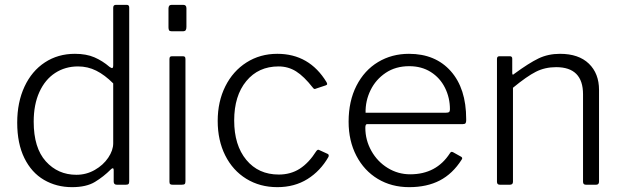

<svg xmlns="http://www.w3.org/2000/svg" viewBox="-20 -762 2568 792"><path d="M449 -13V-59Q449 -68 445 -68Q442 -68 437 -63Q407 -33 371.5 -11.5Q336 10 277 10Q213 10 161.5 -20Q110 -50 80.5 -110Q51 -170 51 -256Q51 -340 81 -404.5Q111 -469 165 -504.5Q219 -540 289 -540Q336 -540 369.5 -525.5Q403 -511 432 -486Q440 -481 442 -481Q447 -481 447 -493V-730Q447 -742 458 -742H503Q513 -742 513 -731V-14Q513 -6 510 -3Q507 0 499 0H462Q449 0 449 -13ZM302 -488Q249 -488 207.5 -461Q166 -434 142.5 -382.5Q119 -331 119 -260Q119 -152 169 -96.5Q219 -41 295 -41Q336 -41 371 -61Q406 -81 426.5 -111.5Q447 -142 447 -171V-418Q412 -453 377 -470.5Q342 -488 302 -488Z M749 -651Q749 -642 746 -637.5Q743 -633 734 -633H688Q680 -633 677.5 -637Q675 -641 675 -649V-727Q675 -742 688 -742H736Q749 -742 749 -728ZM745 -15Q745 -6 742 -3Q739 0 729 0H692Q685 0 682 -2.5Q679 -5 679 -12V-518Q679 -525 681.5 -527.5Q684 -530 690 -530H734Q740 -530 742.5 -527.5Q745 -525 745 -518Z M1327 -423Q1330 -417 1329.5 -414.5Q1329 -412 1324 -410L1282 -396Q1281 -395 1278 -395Q1274 -395 1270 -401Q1234 -447 1201.5 -467.5Q1169 -488 1129 -488Q1046 -488 996 -427.5Q946 -367 946 -265Q946 -163 996 -102.5Q1046 -42 1130 -42Q1179 -42 1216.5 -66Q1254 -90 1285 -139Q1291 -147 1297 -143L1332 -127Q1338 -124 1335 -115Q1302 -57 1248.5 -23.5Q1195 10 1124 10Q1052 10 996 -24.5Q940 -59 909 -121Q878 -183 878 -263Q878 -343 909.5 -406Q941 -469 997 -504.5Q1053 -540 1124 -540Q1256 -540 1327 -423Z M1672 -43Q1780 -43 1836 -130Q1839 -135 1842 -135.5Q1845 -136 1849 -134L1883 -115Q1886 -113 1886.5 -110Q1887 -107 1884 -103Q1847 -45 1794 -17.5Q1741 10 1668 10Q1595 10 1538.5 -24Q1482 -58 1450 -119.5Q1418 -181 1418 -260Q1418 -345 1450.5 -408.5Q1483 -472 1539.5 -506Q1596 -540 1667 -540Q1776 -540 1839.5 -468.5Q1903 -397 1903 -271V-265Q1903 -258 1900.5 -254Q1898 -250 1889 -250H1494Q1487 -250 1487 -235Q1487 -184 1512 -139.5Q1537 -95 1579.5 -69Q1622 -43 1672 -43ZM1819 -297Q1829 -297 1832.5 -300Q1836 -303 1836 -311Q1836 -359 1815.5 -400Q1795 -441 1757 -465Q1719 -489 1668 -489Q1612 -489 1571 -461.5Q1530 -434 1508.5 -390Q1487 -346 1488 -297Z M2030 -12V-519Q2030 -530 2040 -530H2083Q2093 -530 2093 -520V-461Q2093 -449 2102 -458Q2162 -502 2201.5 -521Q2241 -540 2290 -540Q2367 -540 2409 -499.5Q2451 -459 2451 -391V-13Q2451 0 2439 0H2397Q2385 0 2385 -12V-373Q2385 -485 2274 -485Q2228 -485 2190.5 -466Q2153 -447 2096 -400V-12Q2096 0 2083 0H2042Q2030 0 2030 -12Z"/></svg>

Font: Libre Franklin Light
Style: Regular
Weight: 300
Designer: Pablo Impallari, Rodrigo Fuenzalida
Foundry: Impallari Type
Version: Version 1.002; ttfautohint (v1.5)